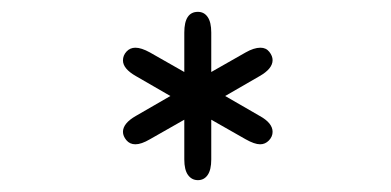

<svg xmlns="http://www.w3.org/2000/svg" viewBox="-20 -781 659 324"><path d="M208.5 -537.5Q199 -537.5 193.2 -544.5Q187.5 -551.5 187.5 -558.5Q187.5 -573 209.5 -585.5L267.5 -619L209.5 -652.5Q187.5 -665 187.5 -679Q187.5 -687.5 193.5 -694Q199.5 -700.5 208.5 -700.5Q218.5 -700.5 233 -692.5L291 -659.5V-726Q291 -761 314 -761Q324.5 -761 330.5 -752.2Q336.5 -743.5 336.5 -726V-659.5L394.5 -692.5Q408.5 -700.5 419.5 -700.5Q429 -700.5 434.5 -693.5Q440 -686.5 440 -679.5Q440 -665 418 -652.5L360 -619L418 -585.5Q440 -573.5 440 -558.5Q440 -550.5 433.8 -544Q427.5 -537.5 419 -537.5Q409.5 -537.5 394.5 -546L336.5 -579V-512Q336.5 -494.5 330.5 -485.8Q324.5 -477 314 -477Q303.5 -477 297.2 -485.8Q291 -494.5 291 -512V-579L233 -546Q218.5 -537.5 208.5 -537.5Z"/></svg>

Font: Sono Monospace Light
Style: Regular
Weight: 300
Version: Version 2.112